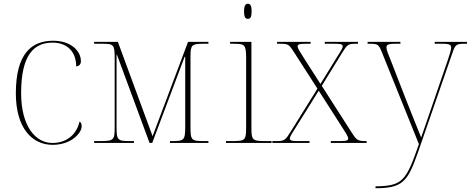

<svg xmlns="http://www.w3.org/2000/svg" viewBox="-20 -758 2506 1018"><path d="M259 10C358 10 413 -53 413 -88C413 -100 410 -108 402 -114C389 -57 346 -1 259 0C169 1 92 -88 92 -264C92 -467 160 -532 258 -532C343 -532 384 -477 384 -406C399 -407 409 -417 409 -433C409 -490 354 -542 262 -542C148 -542 64 -475 64 -263C64 -78 151 10 259 10Z M479 0H690V-10H670C604 -10 598 -14 598 -84V-468H600L773 0H787L959 -457H962V-84C962 -14 955 -10 891 -10H881V0H1085V-10H1063C995 -10 990 -14 990 -84V-459C990 -518 996 -526 1055 -526H1085V-536H977L789 -36L605 -536H479V-526H524C582 -526 588 -521 588 -452V-84C588 -14 584 -10 506 -10H479Z M1294 -658C1307 -658 1314 -666 1314 -698C1314 -729 1307 -738 1294 -738C1282 -738 1274 -729 1274 -698C1274 -666 1282 -658 1294 -658ZM1178 0H1420V-10H1390C1317 -10 1313 -14 1313 -84V-536H1200V-526H1218C1278 -526 1285 -522 1285 -448V-84C1285 -14 1281 -10 1208 -10H1178Z M1424 0H1621V-10H1559C1521 -10 1517 -15 1517 -24C1517 -34 1530 -54 1548 -82L1670 -277L1795 -82C1813 -54 1826 -34 1826 -24C1826 -15 1822 -10 1784 -10H1734V0H1924V-10H1917C1875 -10 1869 -17 1843 -58L1686 -303L1794 -478C1821 -522 1826 -526 1868 -526H1878V-536H1702V-526H1755C1793 -526 1797 -521 1797 -512C1797 -502 1785 -484 1766 -454L1679 -313L1589 -454C1570 -484 1558 -502 1558 -512C1558 -521 1562 -526 1600 -526H1627V-536H1449V-526H1467C1509 -526 1513 -522 1541 -478L1663 -288L1520 -58C1493 -15 1488 -10 1446 -10H1424Z M1971 230V240H1972C2135 240 2147 193 2219 -16L2379 -478C2395 -525 2400 -526 2452 -526H2456V-536H2285V-526H2326C2367 -526 2372 -519 2372 -505C2372 -492 2363 -465 2352 -433L2262 -171C2241 -110 2226 -68 2213 -29C2196 -73 2155 -171 2131 -234L2060 -417C2038 -473 2029 -492 2029 -505C2029 -519 2034 -526 2075 -526H2103V-536H1929V-526H1932C1985 -526 1987 -525 2006 -478L2201 6C2133 204 2113 228 1971 230Z"/></svg>

Font: Noto Serif Display Thin
Style: Regular
Weight: 100
Designer: Monotype Design Team
Foundry: Monotype Imaging Inc.
Version: Version 2.009